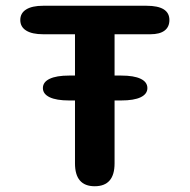

<svg xmlns="http://www.w3.org/2000/svg" viewBox="-20 -639 659 667"><path d="M129 -333Q129 -354 152.5 -365.2Q176 -376.5 220 -376.5H401Q445.5 -376.5 468.8 -365.2Q492 -354 492 -333Q492 -312.5 468.8 -301.2Q445.5 -290 401 -290H220Q176 -290 152.5 -301.2Q129 -312.5 129 -333ZM489 -619Q568.5 -619 568.5 -569.5Q568.5 -545.5 551.8 -532.8Q535 -520 502.5 -520H378V-71.5Q378 8 309 8Q240.5 8 240.5 -71.5V-520H130Q91.5 -520 71 -532.8Q50.5 -545.5 50.5 -569.5Q50.5 -593.5 71 -606.2Q91.5 -619 130 -619Z"/></svg>

Font: Sono ExtraLight Monospace SemiBold
Style: Regular
Weight: 600
Version: Version 2.112